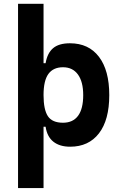

<svg xmlns="http://www.w3.org/2000/svg" viewBox="-20 -752 626 997"><path d="M73.7 224.6V-732.4H206.1V224.6ZM344.2 9.8Q290 9.8 257.3 -16.1Q224.6 -42 216.8 -93.8H170.9L206.1 -258.3Q206.1 -183.1 228.5 -148.9Q251 -114.7 307.1 -114.7Q358.9 -114.7 385.5 -150.9Q412.1 -187 412.1 -258.3Q412.1 -327.1 384.8 -365Q357.4 -402.8 307.1 -402.8Q256.8 -402.8 231.4 -368.2Q206.1 -333.5 206.1 -258.3L175.8 -423.8H216.8Q225.6 -476.1 255.6 -501.7Q285.6 -527.3 343.3 -527.3Q440.4 -527.3 493.9 -457Q547.4 -386.7 547.4 -258.3Q547.4 -128.9 493.9 -59.6Q440.4 9.8 344.2 9.8Z"/></svg>

Font: Cascadia Mono
Style: Regular
Weight: 400
Monospace: yes
Designer: Aaron Bell
Foundry: Saja Typeworks
Version: Version 2404.023